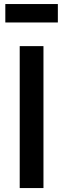

<svg xmlns="http://www.w3.org/2000/svg" viewBox="-20 -954 320 974"><path d="M273.5 -933.5H7V-840H273.5ZM200.5 0V-720H80V0Z"/></svg>

Font: Hauora
Style: Bold
Weight: 700
Designer: Wayne Shih
Foundry: WCYS
Version: Version 1.001;hotconv 1.0.109;makeotfexe 2.5.65596